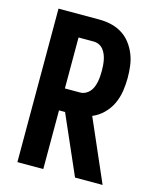

<svg xmlns="http://www.w3.org/2000/svg" viewBox="-111 -812 722 888"><g transform="rotate(15 250.0 -367.5)"><path d="M58 0V-735H254Q283 -735 311 -728.5Q339 -722 363 -707Q387 -692 404.5 -669Q422 -646 432.5 -619.5Q443 -593 446.5 -564.5Q450 -536 450 -508Q450 -476 445 -444Q440 -412 426.5 -383Q413 -354 389.5 -331Q366 -308 337 -296L466 0H334L211 -281H182V0ZM182 -386H254Q268 -386 280 -392Q292 -398 300.5 -408Q309 -418 314 -430.5Q319 -443 321.5 -455.5Q324 -468 325 -481.5Q326 -495 326 -508Q326 -521 325 -534.5Q324 -548 321.5 -560.5Q319 -573 314 -585.5Q309 -598 300.5 -608.5Q292 -619 280 -624.5Q268 -630 254 -630H182Z"/></g></svg>

Font: Iosevka SS18 Extrabold
Style: Regular
Weight: 800
Monospace: yes
Designer: Belleve Invis
Foundry: Belleve Invis
Version: Version 25.1.1; ttfautohint (v1.8.4)